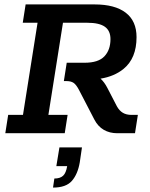

<svg xmlns="http://www.w3.org/2000/svg" viewBox="-20 -603 680 869"><path d="M4 0 17 -83H84L150 -500H83L96 -583H408Q500 -583 549 -545.5Q598 -508 598 -435Q598 -339 539 -291Q497 -257 435 -247Q452 -232 466 -205L509 -122Q520 -102 536 -92.5Q552 -83 575 -83H604L591 0H511Q476 0 449.5 -15.5Q423 -31 407 -62L338 -195Q325 -220 313 -228Q301 -236 281 -236H269L282 -319H363Q425 -319 452.5 -348Q480 -377 480 -426Q480 -464 454.5 -482Q429 -500 375 -500H265L199 -83H286L273 0ZM220 246 226 205Q252 205 265.5 192.5Q279 180 284 149H235L249 64H351L341 132Q332 185 305.5 215.5Q279 246 220 246Z"/></svg>

Font: Rokkitt SemiBold SemiBold
Style: Italic
Weight: 600
Italic angle: -9°
Version: Version 3.103